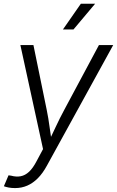

<svg xmlns="http://www.w3.org/2000/svg" viewBox="-31 -777 612 1005"><path d="M-10.7 197.8 13.7 140.6 27.3 142.6Q54.2 149.9 77.4 145.5Q100.6 141.1 121.1 122.1Q141.6 103 160.6 66.4L194.3 3.4L75.7 -541H144L213.4 -202.6Q222.7 -157.2 228.5 -112.5Q234.4 -67.9 241.2 -24.4H218.8Q239.7 -67.9 260.5 -112.5Q281.2 -157.2 305.7 -202.6L486.8 -541H561.5L214.4 90.3Q192.9 129.9 167.2 155.8Q141.6 181.6 111.8 194.6Q82 207.5 47.9 207.5Q29.8 207.5 14.4 204.6Q-1 201.7 -10.7 197.8ZM298.3 -622.6 392.1 -757.3H466.8L353.5 -622.6Z"/></svg>

Font: Inter 17pt Light
Style: Italic
Weight: 300
Italic angle: -9.3988°
Version: Version 4.001;git-66647c0bb